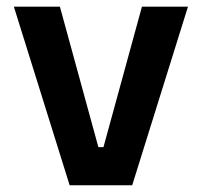

<svg xmlns="http://www.w3.org/2000/svg" viewBox="-20 -548 595 568"><path d="M186 0H371.1L536.1 -528.3H399.9L286.1 -112.8H271L157.2 -528.3H21Z"/></svg>

Font: Wand UI Pro Bold
Style: Regular
Weight: 700
Designer: Andreas Faust
Version: Version 1.003;FEAKit 1.0